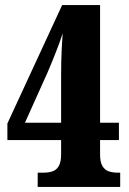

<svg xmlns="http://www.w3.org/2000/svg" viewBox="-20 -734 506 754"><path d="M128 0V-56H152Q171 -56 186 -61Q201 -66 210.5 -81.5Q220 -97 220 -128V-184H9V-249L224 -714H373V-252H447V-184H373V-128Q373 -97 382.5 -81.5Q392 -66 407.5 -61Q423 -56 441 -56H452V0ZM78 -252H220V-435Q220 -464 220.5 -490.5Q221 -517 222.5 -544.5Q224 -572 226 -603Q220 -584 213 -564.5Q206 -545 198 -525.5Q190 -506 182.5 -487Q175 -468 167 -450Z"/></svg>

Font: Noto Serif Khmer ExtraCondensed Black
Style: Regular
Weight: 900
Width: 2
Designer: Danh Hong and the Monotype Design Team
Foundry: Monotype Imaging Inc.
Version: Version 2.004